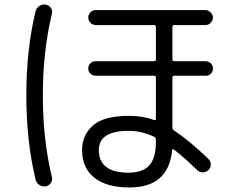

<svg xmlns="http://www.w3.org/2000/svg" viewBox="-20 -783 1040 851"><path d="M550.8 -203.1Q418 -203.1 418 -118.2Q418 -18.6 547.9 -17.6Q612.3 -17.6 641.6 -49.8Q670.9 -82 670.9 -152.3V-164.1Q670.9 -173.8 663.1 -176.8Q607.4 -203.1 550.8 -203.1ZM553.7 47.9Q453.1 47.9 398.4 4.9Q343.8 -38.1 343.8 -118.2Q343.8 -183.6 391.6 -226.6Q439.5 -269.5 553.7 -269.5Q613.3 -269.5 664.1 -251Q670.9 -249 670.9 -255.9V-438.5Q670.9 -447.3 663.1 -447.3H404.3Q390.6 -447.3 380.9 -456.5Q371.1 -465.8 371.1 -479Q371.1 -492.2 380.4 -502Q389.6 -511.7 404.3 -511.7H663.1Q670.9 -511.7 670.9 -519.5V-663.1Q670.9 -671.9 663.1 -671.9H404.3Q390.6 -671.9 380.9 -682.1Q371.1 -692.4 371.1 -705.1Q371.1 -717.8 380.4 -728Q389.6 -738.3 404.3 -738.3H890.6Q903.3 -738.3 913.6 -728Q923.8 -717.8 923.8 -705.1Q923.8 -692.4 914.1 -682.1Q904.3 -671.9 890.6 -671.9H752.9Q744.1 -671.9 744.1 -663.1V-519.5Q744.1 -511.7 752.9 -511.7H891.6Q904.3 -511.7 914.1 -502.4Q923.8 -493.2 923.8 -478.5Q923.8 -465.8 915 -456.5Q906.2 -447.3 891.6 -447.3H752.9Q744.1 -447.3 744.1 -438.5V-217.8Q744.1 -210 751 -205.1Q820.3 -159.2 904.3 -78.1Q914.1 -68.4 914.1 -53.7Q914.1 -39.1 904.3 -29.3Q893.6 -19.5 879.4 -19Q865.2 -18.6 853.5 -29.3Q797.9 -84 751 -120.1Q749 -121.1 747.6 -121.6Q746.1 -122.1 744.6 -121.1Q743.2 -120.1 743.2 -118.2Q727.5 47.9 553.7 47.9ZM182.6 43Q167 44.9 154.3 36.6Q141.6 28.3 137.7 12.7Q96.7 -157.2 96.7 -360.4Q96.7 -563.5 137.7 -733.4Q141.6 -748 154.3 -756.3Q167 -764.6 182.6 -762.7Q196.3 -760.7 205.1 -748.5Q213.9 -736.3 210 -721.7Q169.9 -555.7 169.9 -359.9Q169.9 -164.1 210 2Q213.9 15.6 205.1 28.3Q196.3 41 182.6 43Z"/></svg>

Font: Rounded Mgen+ 1m regular
Style: Regular
Weight: 400
Designer: [Source Han Sans]
Ryoko NISHIZUKA  (kana & ideographs); Paul D. Hunt (Latin, Greek & Cyrillic); Wenlong ZHANG  (bopomofo
Version: Version 1.059.20150602